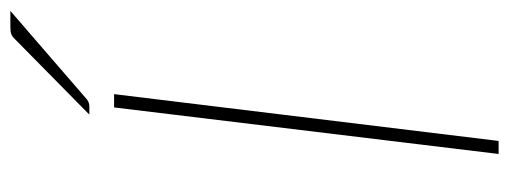

<svg xmlns="http://www.w3.org/2000/svg" viewBox="-318 -640 958 361"><g transform="rotate(-90 160.5 -459.0)"><path d="M52 0 139.5 -723H164.5L76.5 0ZM321 -918 154.5 -774Q148.5 -769.5 141.5 -769.5H126L267.5 -909Q272.5 -914.5 277.2 -916.2Q282 -918 290.5 -918Z"/></g></svg>

Font: Lato ExtraLight
Style: Italic
Weight: 275
Italic angle: -7°
Designer: Lukasz Dziedzic with Adam Twardoch and Botio Nikoltchev
Foundry: tyPoland Lukasz Dziedzic
Version: Version 2.015; 2015-08-06; http://www.latofonts.com/